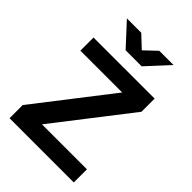

<svg xmlns="http://www.w3.org/2000/svg" viewBox="-267 -1061 1179 1179"><g transform="rotate(45 322.0 -471.5)"><path d="M601.4 0H43.4V-114.2L420.7 -600.8H57.6V-715H588.2V-600.8L210.9 -114.2H601.4ZM119.5 -943H244.3L380.4 -815H265.8L400.9 -943H524.7L391.7 -799H252.5Z"/></g></svg>

Font: Wix Madefor Display
Style: Regular
Weight: 400
Designer: Dalton Maag Ltd
Foundry: Dalton Maag Ltd
Version: Version 3.100